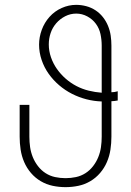

<svg xmlns="http://www.w3.org/2000/svg" viewBox="-20 -763 540 791"><path d="M250 8Q223 8 197 2.5Q171 -3 148 -16.5Q125 -30 107.5 -50.5Q90 -71 79.5 -95.5Q69 -120 65 -146.5Q61 -173 61 -200V-331H101V-200Q101 -178 104 -157Q107 -136 115 -116Q123 -96 136.5 -78.5Q150 -61 168 -49.5Q186 -38 207 -33.5Q228 -29 250 -29Q272 -29 293 -33.5Q314 -38 332 -49.5Q350 -61 363.5 -78.5Q377 -96 385 -116Q393 -136 396 -157Q399 -178 399 -200V-345Q367 -346 336 -354Q305 -362 276.5 -376.5Q248 -391 223.5 -412Q199 -433 180.5 -459Q162 -485 151.5 -516Q141 -547 141 -579Q141 -610 152 -640Q163 -670 184 -693.5Q205 -717 234 -730Q263 -743 294 -743Q315 -743 335.5 -737.5Q356 -732 373.5 -720.5Q391 -709 404 -692.5Q417 -676 425 -656.5Q433 -637 436 -616.5Q439 -596 439 -575V-383Q445 -383 452 -384Q459 -385 465 -387V-349Q459 -348 452 -347Q445 -346 439 -346V-200Q439 -173 435 -146.5Q431 -120 420.5 -95.5Q410 -71 392.5 -50.5Q375 -30 352 -16.5Q329 -3 303 2.5Q277 8 250 8ZM399 -381V-575Q399 -599 394 -622.5Q389 -646 375 -665Q361 -684 339.5 -695.5Q318 -707 294 -707Q270 -707 248.5 -696Q227 -685 211.5 -667Q196 -649 188.5 -626.5Q181 -604 181 -580Q181 -553 190 -527Q199 -501 214.5 -479Q230 -457 250.5 -439Q271 -421 295 -408.5Q319 -396 345.5 -389.5Q372 -383 399 -381Z"/></svg>

Font: Iosevka Curly Extralight
Style: Regular
Weight: 200
Monospace: yes
Designer: Belleve Invis
Foundry: Belleve Invis
Version: Version 22.1.2; ttfautohint (v1.8.4)